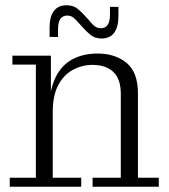

<svg xmlns="http://www.w3.org/2000/svg" viewBox="-20 -708 640 728"><path d="M331 0V-34H438V-352Q438 -409 409.5 -435.5Q381 -462 330 -462Q292 -462 257 -443.5Q222 -425 201 -385.5Q180 -346 180 -284H166Q166 -361 188.5 -410Q211 -459 252.5 -482Q294 -505 350 -505Q417 -505 460 -469.5Q503 -434 503 -354V-34H582V0ZM17 0V-34H116V-463H27V-497H173V-342L180 -343V-34H288V0ZM365 -562Q340 -562 323.5 -575.5Q307 -589 293 -605L282 -617L304 -646L315 -634Q325 -621 336 -611Q347 -601 362 -601Q380 -601 388.5 -614Q397 -627 397 -654V-682H429V-646Q429 -606 413 -584Q397 -562 365 -562ZM168 -605Q168 -644 184 -666Q200 -688 232 -688Q258 -688 274 -675Q290 -662 304 -646L315 -634L293 -605L282 -617Q272 -629 261 -639Q250 -649 235 -649Q218 -649 209 -636.5Q200 -624 200 -596V-568H168Z"/></svg>

Font: Montagu Slab 144pt Light
Style: Regular
Weight: 300
Designer: Florian Karsten
Foundry: Florian Karsten
Version: Version 1.000